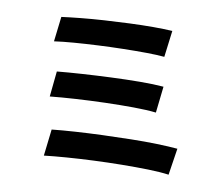

<svg xmlns="http://www.w3.org/2000/svg" viewBox="-56 -847 1112 957"><g transform="rotate(-5 500.0 -368.0)"><path d="M285 -783Q324 -778 379.5 -769Q435 -760 497 -747.5Q559 -735 621.5 -721Q684 -707 738 -692.5Q792 -678 830 -665L779 -540Q744 -553 692 -567.5Q640 -582 579 -597Q518 -612 455.5 -625.5Q393 -639 336.5 -649.5Q280 -660 238 -665ZM239 -514Q293 -505 363 -491Q433 -477 507 -460.5Q581 -444 648 -426.5Q715 -409 762 -392L713 -267Q670 -284 605 -302Q540 -320 466 -337.5Q392 -355 320.5 -369.5Q249 -384 193 -393ZM188 -228Q239 -220 304 -207Q369 -194 439 -178Q509 -162 577.5 -145Q646 -128 704.5 -110.5Q763 -93 804 -78L749 47Q709 30 649.5 12.5Q590 -5 521.5 -22.5Q453 -40 383 -55.5Q313 -71 249.5 -83Q186 -95 138 -102Z"/></g></svg>

Font: Chiron Sans HK TT
Style: Bold
Weight: 700
Designer: Ryoko NISHIZUKA 西塚涼子 (kana, bopomofo & ideographs); Paul D. Hunt (Latin, Greek & Cyrillic); Sandoll Communications 산돌커뮤니
Foundry: Adobe
Version: Version 2.022;hotconv 1.0.109;makeotfexe 2.5.65596